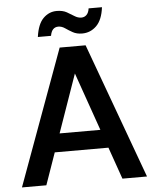

<svg xmlns="http://www.w3.org/2000/svg" viewBox="-59 -938 792 988"><g transform="rotate(-5 337.0 -444.5)"><path d="M14 0 270 -700H404L660 0H533L311 -633H362L140 0ZM132 -165 165 -260H509L542 -165ZM392 -762Q364 -762 343.5 -773.5Q323 -785 306.5 -796.5Q290 -808 272 -808Q256 -808 245.5 -797.5Q235 -787 231 -764H163Q172 -830 201.5 -859.5Q231 -889 271 -889Q302 -889 322.5 -877.5Q343 -866 360 -855Q377 -844 395 -844Q411 -844 422 -855Q433 -866 436 -888H505Q497 -823 466 -792.5Q435 -762 392 -762Z"/></g></svg>

Font: Host Grotesk SemiBold
Style: Regular
Weight: 600
Designer: Doukan Karapınar
Foundry: Element Type
Version: Version 1.003